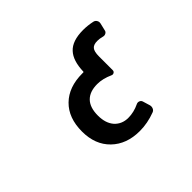

<svg xmlns="http://www.w3.org/2000/svg" viewBox="-149 -1036 1298 1298"><g transform="rotate(-45 500.0 -387.5)"><path d="M542 -9.8Q416 -9.8 339.4 -84Q262.7 -158.2 262.7 -284.2Q262.7 -414.1 337.4 -487.3Q412.1 -560.5 542 -560.5H551.8Q555.7 -560.5 555.7 -564.5Q558.6 -666 603.5 -713.9Q649.4 -764.6 753.9 -764.6Q796.9 -764.6 841.8 -754.9Q855.5 -752 863.3 -740.2Q869.1 -731.4 869.1 -721.7Q869.1 -716.8 868.2 -712.9L855.5 -659.2Q853.5 -646.5 841.3 -640.1Q829.1 -633.8 816.4 -637.7Q792 -644.5 769.5 -644.5Q733.4 -644.5 718.8 -627Q703.1 -609.4 703.1 -561.5V-430.7Q703.1 -418.9 693.4 -413.1Q683.6 -407.2 672.9 -412.1Q614.3 -438.5 562.5 -438.5Q490.2 -438.5 452.6 -399.9Q415 -361.3 415 -284.2Q415 -210.9 452.1 -168.9Q490.2 -127.9 549.8 -127.9Q603.5 -127.9 656.2 -153.3Q668 -159.2 680.7 -154.3Q693.4 -149.4 697.3 -136.7L712.9 -85Q716.8 -70.3 710.9 -56.6Q705.1 -43 691.4 -38.1Q616.2 -9.8 542 -9.8Z"/></g></svg>

Font: Rounded-L Mgen+ 1m bold
Style: Bold
Weight: 700
Designer: [Source Han Sans]
Ryoko NISHIZUKA  (kana & ideographs); Paul D. Hunt (Latin, Greek & Cyrillic); Wenlong ZHANG  (bopomofo
Version: Version 1.059.20150602